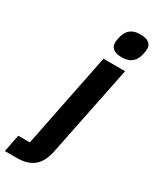

<svg xmlns="http://www.w3.org/2000/svg" viewBox="-334 -812 879 1077"><g transform="rotate(30 105.5 -273.5)"><path d="M206 -583C273 -583 293 -620 302 -655C305 -667 308 -683 308 -695C308 -727 285 -747 236 -747C169 -747 149 -710 140 -675C137 -663 134 -647 134 -635C134 -603 157 -583 206 -583ZM0 88H-75L-97 200H-18C79 200 126 152 144 61L263 -525H123Z"/></g></svg>

Font: Braiins Sans
Style: Bold Italic
Weight: 700
Italic angle: -11.31°
Designer: Mike Abbink, Paul van der Laan, Pieter van Rosmalen, Jiri Chlebus, Lubos Buracinsky
Foundry: Bold Monday, Sudetype
Version: Version 1.000;hotconv 1.0.109;makeotfexe 2.5.65596